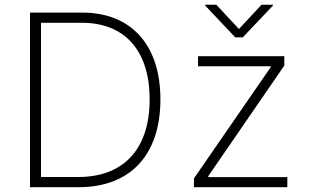

<svg xmlns="http://www.w3.org/2000/svg" viewBox="-20 -780 1290 800"><path d="M307.6 0C523.9 0 648.4 -135.3 648.4 -365.7C648.4 -592.3 527.3 -727.5 322.8 -727.5H105V0ZM788.1 0H1177.2V-42H847.7V-45.9L1164.6 -506.8V-545.9H805.2V-503.9H1107.9V-500L788.1 -36.6ZM881.3 -760.3H835V-756.8L960 -624.5H991.7L1117.2 -756.8V-760.3H1069.8L975.6 -659.2ZM150.9 -42.5V-685.1H320.8C502.9 -685.1 603.5 -565.9 603.5 -365.7C603.5 -163.6 499.5 -42.5 305.7 -42.5Z"/></svg>

Font: Raveo ExtraLight
Style: Regular
Weight: 200
Designer: Jakub Foglar, Rasmus Andersson (Inter)
Foundry: Jakubfoglar.com
Version: Version 1.100;Glyphs 3.2.3 (3260)